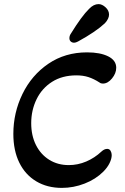

<svg xmlns="http://www.w3.org/2000/svg" viewBox="-20 -902 607 935"><path d="M318 -716Q318 -728 325 -738Q378 -824 414 -859Q436 -882 460 -882Q477 -882 494 -866.5Q511 -851 511 -831Q511 -811 491 -789Q446 -747 360 -700Q349 -694 341 -694Q331 -694 324.5 -700Q318 -706 318 -716ZM45 -250Q45 -353 89.5 -444.5Q134 -536 215.5 -591.5Q297 -647 404 -647Q468 -647 507 -627.5Q546 -608 546 -572Q546 -545 525.5 -520Q505 -495 481 -495Q471 -495 465 -500Q437 -518 411 -526.5Q385 -535 352 -535Q283 -535 233.5 -503.5Q184 -472 158 -418.5Q132 -365 132 -302Q132 -242 155 -196Q178 -150 219.5 -124Q261 -98 315 -98Q359 -98 400 -115.5Q441 -133 474 -164Q488 -177 502 -177Q513 -177 518.5 -167.5Q524 -158 524 -147Q524 -129 513.5 -107.5Q503 -86 483 -66Q446 -29 392 -8Q338 13 281 13Q210 13 156.5 -19Q103 -51 74 -110Q45 -169 45 -250Z"/></svg>

Font: AkayaTelivigala
Style: Regular
Weight: 400
Designer: Vaishnavi Murthy Yerkadithaya ( vaishnavimurthy@gmail.com ), Juan Luis Blanco Aristondo ( juan@blancoletters.com )
Version: Version 1.000